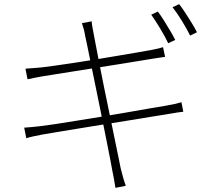

<svg xmlns="http://www.w3.org/2000/svg" viewBox="-20 -859 1040 928"><path d="M743 -803Q756 -786 771 -762Q786 -738 801 -713Q816 -688 827 -666L793 -650Q779 -680 755 -720Q731 -760 711 -788ZM846 -839Q860 -821 876 -796.5Q892 -772 907 -747.5Q922 -723 932 -703L899 -687Q882 -721 859 -758.5Q836 -796 814 -824ZM392 -684Q389 -702 385 -717.5Q381 -733 376 -747L423 -756Q424 -743 427 -726Q430 -709 433 -694Q434 -688 441 -652Q448 -616 458.5 -560.5Q469 -505 482.5 -439.5Q496 -374 509.5 -308.5Q523 -243 534.5 -186.5Q546 -130 554 -92Q562 -54 563 -47Q568 -26 574.5 -3Q581 20 588 39L538 49Q534 26 530.5 4.5Q527 -17 522 -39Q521 -47 513.5 -85Q506 -123 495 -179Q484 -235 470.5 -301Q457 -367 444 -431.5Q431 -496 419.5 -551Q408 -606 401 -642Q394 -678 392 -684ZM103 -527Q118 -528 136.5 -529.5Q155 -531 179 -533Q203 -536 244 -541.5Q285 -547 337 -555Q389 -563 444.5 -572Q500 -581 552 -590Q604 -599 646.5 -606Q689 -613 714 -618Q734 -622 747 -625Q760 -628 768 -631L778 -584Q771 -583 755.5 -581Q740 -579 723 -576Q698 -572 655 -565Q612 -558 560 -549.5Q508 -541 452.5 -532.5Q397 -524 345 -515.5Q293 -507 251 -500.5Q209 -494 185 -490Q167 -487 150 -483.5Q133 -480 113 -476ZM97 -242Q113 -243 134.5 -245Q156 -247 173 -249Q200 -252 246 -259Q292 -266 350 -275.5Q408 -285 470.5 -295Q533 -305 592 -315.5Q651 -326 700.5 -334.5Q750 -343 781 -348Q810 -353 827.5 -357Q845 -361 857 -365L866 -319Q855 -318 835.5 -315Q816 -312 788 -307Q754 -302 703.5 -293.5Q653 -285 594 -275.5Q535 -266 474.5 -256.5Q414 -247 358 -237.5Q302 -228 257 -221Q212 -214 186 -209Q160 -204 141.5 -200Q123 -196 107 -191Z"/></svg>

Font: Noto Sans SC Thin ExtraLight
Style: Regular
Weight: 250
Version: Version 2.004-H2;hotconv 1.0.118;makeotfexe 2.5.65603